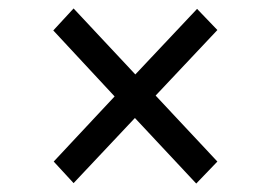

<svg xmlns="http://www.w3.org/2000/svg" viewBox="-20 -586 640 454"><path d="M154 -153 107 -204 251 -358 106 -514 154 -566 300 -410 446 -565 494 -515 348 -360 494 -204 444 -152 299 -307Z"/></svg>

Font: Red Hat Display Medium
Style: Regular
Weight: 500
Designer: Pentagram, MCKL
Foundry: Pentagram, MCKL
Version: Version 1.023